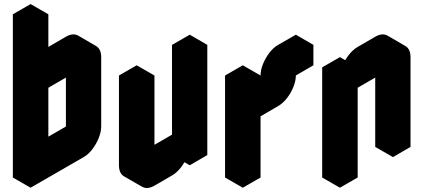

<svg xmlns="http://www.w3.org/2000/svg" viewBox="-20 -870 2076 941"><path d="M303 -590 390 -640Q424 -660 450 -645Q476 -630 476 -590V-250Q476 -224 464 -194Q452 -164 432.5 -138.5Q413 -113 390 -100L130 50V-750L217 -800V-440Q217 -467 229 -496.5Q241 -526 260.5 -551.5Q280 -577 303 -590ZM390 -540 217 -440V-100L390 -200ZM390 -540V-200L303 -250V-590ZM390 -200 217 -100 130 -150 303 -250ZM450 -645Q424 -660 390 -640L303 -590Q280 -577 260.5 -551.5Q241 -526 229 -496.5Q217 -467 217 -440L130 -490Q130 -517 142 -546.5Q154 -576 174 -601.5Q194 -627 217 -640L303 -690Q338 -710 364 -695ZM217 -800 130 -750 43 -800 130 -850ZM130 -750V50L43 0V-800Z M650 -450 737 -500V-60L910 -160V-600L996 -650V-110L910 -60V-160Q910 -134 898 -104Q886 -74 866 -48.5Q846 -23 823 -10L737 40Q702 60 676 45Q650 30 650 -10ZM910 -160V-60L823 -110V-210ZM996 -650 910 -600 823 -650 910 -700ZM910 -600V-160L823 -210V-650ZM737 -500 650 -450 563 -500 650 -550ZM910 -160 737 -60 650 -110 823 -210ZM650 -450V-10Q650 30 676 45L589 -5Q563 -20 563 -60V-500Z M1170 -450 1257 -500V-400L1343 -450Q1343 -477 1355 -506.5Q1367 -536 1387 -561.5Q1407 -587 1430 -600L1516 -650V-550L1430 -500Q1430 -474 1418 -444Q1406 -414 1386 -388.5Q1366 -363 1343 -350L1257 -300V0L1170 50ZM1170 -450V50L1083 0V-500ZM1516 -650 1430 -600Q1407 -587 1387 -561.5Q1367 -536 1355 -506.5Q1343 -477 1343 -450L1257 -500Q1257 -527 1269 -556.5Q1281 -586 1300.5 -611.5Q1320 -637 1343 -650L1430 -700ZM1343 -450 1257 -400 1170 -450 1257 -500ZM1257 -500 1170 -450 1083 -500 1170 -550Z M1646 -490 1733 -540V-440Q1733 -467 1745 -496.5Q1757 -526 1776.5 -551.5Q1796 -577 1819 -590L1906 -640Q1940 -660 1966 -645Q1992 -630 1992 -590V-150L1906 -100V-540L1733 -440V0L1646 50ZM1906 -540V-100L1819 -150V-590ZM1646 -490V50L1559 0V-540ZM1966 -645Q1940 -660 1906 -640L1819 -590Q1796 -577 1776.5 -551.5Q1757 -526 1745 -496.5Q1733 -467 1733 -440L1646 -490Q1646 -517 1658 -546.5Q1670 -576 1690 -601.5Q1710 -627 1733 -640L1819 -690Q1854 -710 1880 -695ZM1733 -540 1646 -490 1559 -540 1646 -590Z"/></svg>

Font: Nabla
Style: Regular
Weight: 400
Designer: Arthur Reinders Folmer
Foundry: Typearture
Version: Version 1.002